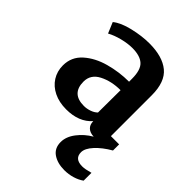

<svg xmlns="http://www.w3.org/2000/svg" viewBox="-231 -673 1040 1040"><g transform="rotate(45 289.5 -153.0)"><path d="M500 -369V-56H563V-9Q511 21 479 56Q447 91 447 120Q447 170 506 170Q527 170 566 159V219Q544 235 514 244Q484 253 452 253Q399 253 364.5 229.5Q330 206 330 159Q330 118 360.5 78Q391 38 436 12Q407 11 391 -4Q375 -19 375 -46Q323 13 226 13Q172 13 131 -7Q90 -27 67.5 -62.5Q45 -98 45 -143Q45 -208 93 -251Q141 -294 213.5 -314Q286 -334 361 -334V-357Q361 -424 332.5 -450Q304 -476 245 -476Q210 -476 168.5 -465.5Q127 -455 96 -438L70 -500Q104 -528 169.5 -543.5Q235 -559 292 -559Q393 -559 446.5 -515Q500 -471 500 -369ZM186 -160Q186 -68 281 -68Q302 -68 324 -75.5Q346 -83 360 -97L361 -269Q292 -269 239 -242Q186 -215 186 -160Z"/></g></svg>

Font: Martel ExtraBold
Style: Regular
Weight: 800
Designer: Dan Reynolds
Foundry: Dan Reynolds
Version: Version 1.001; ttfautohint (v1.1) -l 5 -r 5 -G 72 -x 0 -D la